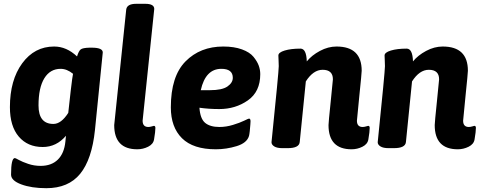

<svg xmlns="http://www.w3.org/2000/svg" viewBox="-20 -775 2536 1007"><path d="M461 -525Q519 -525 519 -500L478 -93Q462 61 400.5 136.5Q339 212 223 212Q145 212 91.5 192Q38 172 38 141Q38 54 58 54Q61 54 79 64Q97 74 128 84.5Q159 95 193 95Q250 95 283.5 62Q317 29 323 -33L326 -63Q276 -4 204 -4Q125 -4 78.5 -58.5Q32 -113 32 -213Q32 -355 96.5 -443Q161 -531 264 -531Q329 -531 384 -479Q393 -508 403.5 -516Q414 -524 449 -525ZM351 -300Q360 -376 363 -388Q331 -414 298 -414Q243 -414 212.5 -364.5Q182 -315 182 -222Q182 -125 260 -125Q301 -125 338 -183Z M742 -755Q789 -755 789 -728Q728 -146 728 -142Q728 -109 758 -109Q766 -109 776 -112Q786 -115 787 -115Q795 -115 795 -104Q795 -85 788 -44Q784 -19 757 -5.5Q730 8 700 8Q579 8 579 -119L642 -725Q646 -755 694 -755Z M1345 -386Q1345 -294 1280 -248.5Q1215 -203 1130 -203Q1075 -203 1026 -210Q1030 -152 1056 -130.5Q1082 -109 1131 -109Q1166 -109 1202 -120Q1238 -131 1260.5 -142Q1283 -153 1286 -153Q1294 -153 1294 -139Q1294 -138 1293 -122Q1292 -106 1290 -87.5Q1288 -69 1286 -62Q1275 -25 1221 -8.5Q1167 8 1112 8Q993 8 934.5 -50Q876 -108 876 -212Q876 -375 953 -453Q1030 -531 1151 -531Q1208 -531 1249 -516Q1290 -501 1309.5 -477Q1329 -453 1337 -431Q1345 -409 1345 -386ZM1033 -302H1081Q1145 -302 1173 -321.5Q1201 -341 1201 -367Q1201 -414 1141 -414Q1058 -414 1033 -302Z M1911 -115Q1919 -115 1919 -104Q1919 -85 1912 -44Q1908 -19 1881 -5.5Q1854 8 1824 8Q1703 8 1703 -119Q1703 -132 1714.5 -242.5Q1726 -353 1726 -359Q1726 -409 1672 -409Q1623 -409 1584 -348L1552 -30Q1549 2 1489 2H1461Q1433 2 1418.5 -7Q1404 -16 1404 -29Q1442 -400 1442 -428Q1442 -441 1441 -459.5Q1440 -478 1440 -484Q1440 -500 1473 -510Q1506 -520 1556 -520Q1587 -520 1589 -453Q1615 -485 1658 -508Q1701 -531 1745 -531Q1877 -531 1877 -404Q1877 -392 1864.5 -271Q1852 -150 1852 -142Q1852 -109 1882 -109Q1890 -109 1900 -112Q1910 -115 1911 -115Z M2468 -115Q2476 -115 2476 -104Q2476 -85 2469 -44Q2465 -19 2438 -5.5Q2411 8 2381 8Q2260 8 2260 -119Q2260 -132 2271.5 -242.5Q2283 -353 2283 -359Q2283 -409 2229 -409Q2180 -409 2141 -348L2109 -30Q2106 2 2046 2H2018Q1990 2 1975.5 -7Q1961 -16 1961 -29Q1999 -400 1999 -428Q1999 -441 1998 -459.5Q1997 -478 1997 -484Q1997 -500 2030 -510Q2063 -520 2113 -520Q2144 -520 2146 -453Q2172 -485 2215 -508Q2258 -531 2302 -531Q2434 -531 2434 -404Q2434 -392 2421.5 -271Q2409 -150 2409 -142Q2409 -109 2439 -109Q2447 -109 2457 -112Q2467 -115 2468 -115Z"/></svg>

Font: Asap
Style: Bold Italic
Weight: 700
Italic angle: -6°
Designer: Pablo Cosgaya
Foundry: Pablo Cosgaya
Version: Version 1.007;PS 001.007;hotconv 1.0.70;makeotf.lib2.5.58329